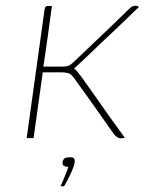

<svg xmlns="http://www.w3.org/2000/svg" viewBox="-20 -481 510 669"><path d="M401 1Q395 1 390 -2Q385 -5 378 -12Q374 -18 360 -37.5Q346 -57 328 -83Q310 -109 291 -135.5Q272 -162 257.5 -182Q243 -202 238 -209Q230 -220 223 -224Q216 -228 196 -229H129L97 0H73L135 -446Q136 -451 137 -454Q138 -457 140.5 -458.5Q143 -460 146 -460Q151 -460 154 -460Q157 -460 161 -460Q159 -446 155 -417Q151 -388 146.5 -354.5Q142 -321 137.5 -292Q133 -263 131 -249H198Q215 -249 223 -254Q231 -259 241 -269Q272 -299 304 -329Q336 -359 368 -390Q400 -421 432 -452Q437 -457 442 -459Q447 -461 451 -461Q456 -461 459.5 -459.5Q463 -458 464 -456Q462 -455 447.5 -441Q433 -427 414.5 -409Q396 -391 381 -377Q356 -354 331 -330Q306 -306 282.5 -283.5Q259 -261 238 -242L241 -240Q247 -236 265 -211.5Q283 -187 308 -151Q333 -115 361 -75.5Q389 -36 415 -1Q414 -1 411.5 -0.5Q409 0 406.5 0.5Q404 1 401 1ZM191 168Q197 155 202.5 141.5Q208 128 212.5 116.5Q217 105 218 100Q217 100 216 100Q215 100 214 100Q209 100 203 97Q197 94 198 84Q200 73 206.5 70Q213 67 224 67Q231 67 234.5 68.5Q238 70 239.5 74Q241 78 240 86Q238 98 230 116Q222 134 214 149Q206 164 203 168Z"/></svg>

Font: Genos Thin
Style: Italic
Weight: 100
Italic angle: -8°
Designer: Robert E. Leuschke
Foundry: Robert E. Leuschke
Version: Version 1.010